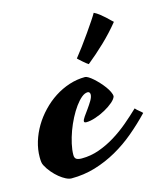

<svg xmlns="http://www.w3.org/2000/svg" viewBox="-158 -569 565 671"><g transform="rotate(-15 125.0 -233.5)"><path d="M19 36.1Q10.3 36.1 -1 30.5Q-12.2 24.9 -23.9 15.4Q-35.6 5.9 -46.6 -7.1Q-57.6 -20 -64.9 -34.2Q-67.9 -39.6 -68.8 -46.4Q-69.8 -53.2 -69.8 -64Q-69.8 -91.8 -61.3 -119.9Q-52.7 -147.9 -37.6 -173.3Q-22.5 -198.7 -1.2 -220.9Q20 -243.2 44.9 -259.3Q69.8 -275.4 98.1 -284.7Q126.5 -293.9 155.8 -293.9Q160.2 -293.9 167.7 -289.3Q175.3 -284.7 184.1 -276.9Q192.9 -269 201.9 -259.3Q210.9 -249.5 218.3 -239.5Q225.6 -229.5 230.2 -220Q234.9 -210.4 234.9 -203.1Q232.4 -193.8 219.7 -182.9Q207 -171.9 189.7 -162.4Q172.4 -152.8 153.3 -146.5Q134.3 -140.1 120.1 -140.1Q111.8 -140.1 111.8 -145Q111.8 -150.4 119.1 -160.9Q126.5 -171.4 135.5 -183.8Q144.5 -196.3 151.9 -208.7Q159.2 -221.2 159.2 -230Q159.2 -234.4 157 -237.3Q154.8 -240.2 150.9 -240.2Q140.1 -240.2 128.4 -230.5Q116.7 -220.7 105 -204.6Q93.3 -188.5 82.5 -167.7Q71.8 -147 63.7 -125Q55.7 -103 50.8 -81.1Q45.9 -59.1 45.9 -41Q45.9 -30.3 52.2 -26.1Q58.6 -22 71.8 -22Q104.5 -22 135 -33Q165.5 -43.9 193.6 -61.3Q221.7 -78.6 247.1 -100.1Q272.5 -121.6 294.9 -143.1Q300.3 -136.7 308.1 -130.6Q315.9 -124.5 319.8 -120.1Q289.6 -88.4 255.6 -59.8Q221.7 -31.2 184.1 -10Q146.5 11.2 105.2 23.7Q64 36.1 19 36.1ZM303.2 -454.1Q275.9 -420.4 244.1 -390.1Q212.4 -359.9 180.2 -334Q177.7 -335.4 172.6 -339.4Q167.5 -343.3 162.1 -348.1Q156.7 -353 151.9 -357.2Q147 -361.3 145 -363.8Q157.2 -378.9 172.4 -399.4Q187.5 -419.9 201.7 -440.2Q215.8 -460.4 227.1 -477.3Q238.3 -494.1 243.2 -502.9Q253.4 -498 262.9 -490.5Q272.5 -482.9 280.5 -475.6Q288.6 -468.3 294.4 -462.2Q300.3 -456.1 303.2 -454.1Z"/></g></svg>

Font: Yesteryear
Style: Regular
Weight: 400
Designer: Astigmatic (AOETI)
Foundry: Astigmatic (AOETI)
Version: Version 1.000